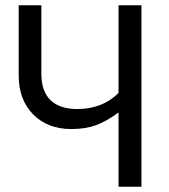

<svg xmlns="http://www.w3.org/2000/svg" viewBox="-20 -709 640 729"><path d="M517 -689V0H430V-282Q384 -248 344 -233.5Q304 -219 251 -219Q161 -219 106 -274.5Q51 -330 51 -423V-689H137V-430Q137 -362 172 -328.5Q207 -295 273 -295Q369 -295 430 -356V-689Z"/></svg>

Font: Fira Mono
Style: Regular
Weight: 400
Designer: Carrois Corporate & Edenspiekermann AG
Foundry: Carrois Corporate GbR & Edenspiekermann AG
Version: Version 3.206